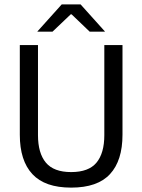

<svg xmlns="http://www.w3.org/2000/svg" viewBox="-20 -845 650 877"><path d="M305 12Q185 12 127.8 -49.8Q70.5 -111.5 70.5 -229.5V-639H153.5V-227.5Q153.5 -145.5 189.5 -102.2Q225.5 -59 305 -59Q385 -59 420.8 -102.2Q456.5 -145.5 456.5 -227.5V-639H539.5V-229.5Q539.5 -111.5 482.5 -49.8Q425.5 12 305 12ZM262 -825H348L459 -701.5V-700.5H389.5L307 -779.5H303L220 -700.5H151V-701.5Z"/></svg>

Font: Anek Latin
Style: Regular
Weight: 400
Designer: Yesha Goshar
Foundry: Ek Type
Version: Version 1.003